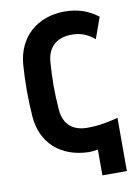

<svg xmlns="http://www.w3.org/2000/svg" viewBox="-93 -773 699 974"><g transform="rotate(-10 256.5 -286.0)"><path d="M354 7V140H480V-134C429 -121 382 -111 321 -111C244 -111 199 -153 194 -229C191 -275 189 -309 189 -350C189 -392 191 -427 194 -472C200 -547 245 -590 324 -590C369 -590 405 -577 441 -546L480 -655C433 -692 376 -712 310 -712C167 -712 67 -623 56 -483C53 -444 51 -392 51 -350C51 -308 53 -256 56 -217C66 -79 161 8 307 12C323 12 338 10 354 7Z"/></g></svg>

Font: Finlandica SemiBold
Style: Regular
Weight: 600
Designer: Niklas Ekholm, Juho Hiilivirta, Jaakko Suomalainen
Foundry: Helsinki Type Studio
Version: Version 2.000;Glyphs 3.2 (3202)